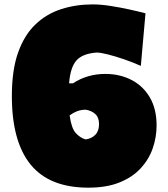

<svg xmlns="http://www.w3.org/2000/svg" viewBox="-20 -847 775 886"><path d="M387.7 19Q208.5 19 121.6 -87.2Q34.7 -193.4 34.7 -404.3Q34.7 -523.4 63.5 -604.5Q92.3 -685.5 143.6 -734.4Q194.8 -783.2 262.5 -804.9Q330.1 -826.7 407.7 -826.7Q444.8 -826.7 490.2 -819.6Q535.6 -812.5 578.6 -803Q621.6 -793.5 651.4 -785.6L629.9 -543Q592.8 -559.6 552.2 -573.5Q511.7 -587.4 477.8 -595.9Q443.8 -604.5 425.8 -604.5Q360.8 -599.6 332.8 -568.1Q304.7 -536.6 298.8 -462.4H316.4Q382.8 -505.9 465.8 -505.9Q533.2 -505.9 586.9 -478Q640.6 -450.2 671.6 -397.2Q702.6 -344.2 702.6 -268.1Q702.6 -213.9 684.8 -162.6Q667 -111.3 629.2 -70.3Q591.3 -29.3 531.5 -5.1Q471.7 19 387.7 19ZM375.5 -340.8Q353.5 -340.8 334.7 -333.3Q315.9 -325.7 301.3 -314.5Q309.6 -255.4 329.3 -233.4Q349.1 -211.4 374.5 -203.6Q401.9 -207 419.4 -224.6Q437 -242.2 437 -273.9Q437 -304.7 419.9 -320.6Q402.8 -336.4 375.5 -340.8Z"/></svg>

Font: Pinar Black
Style: Regular
Weight: 900
Designer: Amin Abedi
Version: Version 3.000